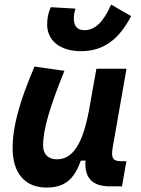

<svg xmlns="http://www.w3.org/2000/svg" viewBox="-20 -823 626 853"><path d="M187 10.3C275.4 10.3 311.5 -34.7 339.4 -109.4H359.9C354 -32.7 390.1 4.9 468.8 4.9H522L541.5 -106.9H518.1C481.9 -106.9 472.7 -120.6 480.5 -166.5L542 -517.6H408.2L374 -325.2V-325.7C347.7 -189.5 305.7 -115.2 233.4 -115.2C193.8 -115.2 171.4 -137.7 171.4 -176.8C171.4 -246.1 200.2 -345.2 266.1 -508.3L133.3 -527.3C64.9 -367.7 36.1 -259.3 36.1 -164.6C36.1 -53.7 90.8 10.3 187 10.3ZM339.8 -595.7C437 -595.7 506.8 -644.5 562.5 -751.5L473.6 -802.7C439.5 -724.6 401.9 -689 355.5 -689C318.8 -689 308.1 -711.9 308.1 -741.7C308.1 -752 309.1 -766.1 315.4 -784.7L206.1 -791C193.8 -766.6 189.5 -741.2 189.5 -713.9C189.5 -644 245.6 -595.7 339.8 -595.7Z"/></svg>

Font: Cascadia Code
Style: Bold Italic
Weight: 700
Italic angle: -10°
Monospace: yes
Designer: Aaron Bell
Foundry: Saja Typeworks
Version: Version 2404.023